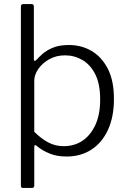

<svg xmlns="http://www.w3.org/2000/svg" viewBox="-20 -762 632 947"><path d="M135 -742Q147 -742 147 -729V-471Q147 -463 150.5 -462Q154 -461 160 -467Q170 -478 188.5 -495Q207 -512 239 -526Q271 -540 319 -540Q382 -540 432 -510.5Q482 -481 512 -422.5Q542 -364 542 -274Q542 -186 513 -122.5Q484 -59 431.5 -24.5Q379 10 308 10Q260 10 224 -5Q188 -20 164 -40Q155 -48 152 -46Q149 -44 149 -33V153Q149 165 138 165H93Q83 165 83 154V-728Q83 -736 86 -739Q89 -742 97 -742H135ZM149 -112Q182 -79 217 -60Q252 -41 294 -41Q347 -41 387 -68Q427 -95 450.5 -146Q474 -197 474 -271Q474 -348 450 -395.5Q426 -443 386.5 -466Q347 -489 301 -489Q256 -489 221.5 -469Q187 -449 168 -420.5Q149 -392 149 -364V-112Z"/></svg>

Font: Libre Franklin Thin Light
Style: Regular
Weight: 300
Version: Version 3.000